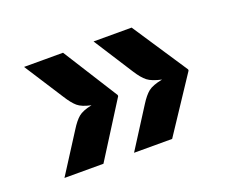

<svg xmlns="http://www.w3.org/2000/svg" viewBox="-72 -582 744 611"><g transform="rotate(-20 300.0 -276.5)"><path d="M54 -88.5 139 -221.5Q154.5 -246.5 168.5 -258.2Q182.5 -270 214 -276.5Q183 -283 169 -295Q155 -307 139 -332.5L54 -464.5H186L303.5 -278.5V-274.5L186 -88.5ZM289.5 -88 374.5 -221.5Q390.5 -247 405 -258.5Q419.5 -270 453 -276.5Q420.5 -283.5 405.8 -295Q391 -306.5 374.5 -332.5L289.5 -465H418.5L542 -278.5V-274.5L418.5 -88Z"/></g></svg>

Font: Spline Sans Mono SemiBold
Style: Regular
Weight: 600
Monospace: yes
Version: Version 1.004